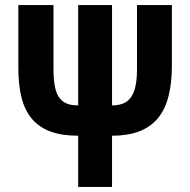

<svg xmlns="http://www.w3.org/2000/svg" viewBox="-20 -734 746 754"><path d="M655 -476Q655 -407 641.5 -355Q628 -303 599.5 -269Q571 -235 526.5 -218Q482 -201 420 -201V0H287V-201Q224 -201 179.5 -217Q135 -233 106.5 -266Q78 -299 65 -349Q52 -399 52 -467V-714H190V-463Q190 -415 198 -383.5Q206 -352 227 -336Q248 -320 287 -320V-714H420V-320Q455 -320 476.5 -334.5Q498 -349 508 -380Q518 -411 518 -461V-714H655Z"/></svg>

Font: Noto Sans Display ExtraCondensed
Style: Bold
Weight: 700
Width: 2
Designer: Monotype Design Team
Foundry: Monotype Imaging Inc.
Version: Version 2.003